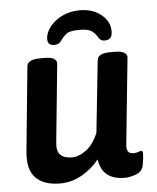

<svg xmlns="http://www.w3.org/2000/svg" viewBox="-52 -757 661 808"><g transform="rotate(-5 278.5 -352.5)"><path d="M315 -712Q369 -712 405 -683Q441 -654 441 -612Q441 -576 409 -576Q397 -576 391.5 -581Q386 -586 382 -592Q375 -606 360 -618Q345 -630 306 -630Q263 -630 248.5 -617Q234 -604 225 -590Q220 -583 213 -579.5Q206 -576 195 -576Q168 -576 168 -602Q168 -629 188 -654.5Q208 -680 241 -696Q274 -712 315 -712ZM170 7Q101 7 66.5 -28.5Q32 -64 40 -141L75 -496Q78 -525 131 -525H151Q178 -525 190 -517Q202 -509 201 -497L168 -166Q164 -130 180 -114Q196 -98 228 -98Q258 -98 289 -121Q320 -144 340 -192L372 -496Q375 -525 427 -525H447Q474 -525 486.5 -517Q499 -509 498 -497L461 -133Q456 -93 488 -93Q500 -93 508.5 -96.5Q517 -100 520 -100Q528 -100 528 -89Q528 -86 527 -73.5Q526 -61 522 -38Q517 -13 491 -3Q465 7 443 7Q398 7 370.5 -13Q343 -33 335 -80Q305 -42 261.5 -17.5Q218 7 170 7Z"/></g></svg>

Font: Asap SemiBold
Style: Italic
Weight: 600
Italic angle: -6°
Designer: Pablo Cosgaya
Foundry: Omnibus-Type
Version: Version 3.001; ttfautohint (v1.8.3)